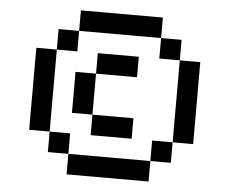

<svg xmlns="http://www.w3.org/2000/svg" viewBox="-50 -752 969 810"><g transform="rotate(5 434.0 -347.0)"><path d="M347.2 -434V-260.4H260.4V-434ZM347.2 -434V-520.8H520.8V-434ZM347.2 -260.4H520.8V-173.6H347.2ZM607.6 -86.8V-173.6H694.4V-86.8ZM694.4 -173.6V-520.8H781.2V-173.6ZM694.4 -520.8H607.6V-607.6H694.4ZM260.4 -86.8H173.6V-173.6H260.4ZM607.6 -86.8V0H260.4V-86.8ZM173.6 -173.6H86.8V-520.8H173.6ZM173.6 -520.8V-607.6H260.4V-520.8ZM607.6 -694.4V-607.6H260.4V-694.4Z"/></g></svg>

Font: 8-bit Operator+
Style: Regular
Weight: 400
Designer: GrandChaos9000
Foundry: Grand Chaos Productions
Version: Version 1.2.0 - April 24, 2014